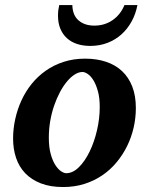

<svg xmlns="http://www.w3.org/2000/svg" viewBox="-20 -734 593 766"><path d="M377.9 -307.1Q377.9 -343.8 370.6 -370.1Q363.3 -396.5 352.8 -413.6Q342.3 -430.7 330.3 -438.7Q318.4 -446.8 309.1 -446.8Q293.9 -446.8 278.1 -436.8Q262.2 -426.8 247.3 -408.9Q232.4 -391.1 219.2 -366.5Q206.1 -341.8 196 -312.7Q186 -283.7 180.4 -251.2Q174.8 -218.8 174.8 -185.1Q174.8 -146.5 182.4 -119.4Q189.9 -92.3 200.9 -75.4Q211.9 -58.6 223.6 -50.8Q235.4 -43 244.1 -43Q270.5 -43 294.7 -66.9Q318.8 -90.8 337.4 -128.9Q356 -167 366.9 -213.9Q377.9 -260.7 377.9 -307.1ZM522 -303.2Q522 -263.7 513.2 -225.1Q504.4 -186.5 487.3 -151.6Q470.2 -116.7 445.3 -86.7Q420.4 -56.6 388.2 -34.7Q356 -12.7 316.7 -0.2Q277.3 12.2 231.9 12.2Q180.7 12.2 143.1 -2.4Q105.5 -17.1 80.8 -42.7Q56.2 -68.4 44.2 -103.8Q32.2 -139.2 32.2 -181.2Q32.2 -220.2 40.8 -259Q49.3 -297.9 65.7 -333.5Q82 -369.1 106.4 -399.4Q130.9 -429.7 162.8 -452.1Q194.8 -474.6 234.1 -487.3Q273.4 -500 319.8 -500Q365.7 -500 403.1 -487.5Q440.4 -475.1 466.8 -450.4Q493.2 -425.8 507.6 -388.9Q522 -352.1 522 -303.2ZM528.3 -713.9Q521.5 -678.2 505.1 -648.4Q488.8 -618.7 464.6 -596.9Q440.4 -575.2 408.9 -563Q377.4 -550.8 340.3 -550.8Q311 -550.8 287.4 -558.6Q263.7 -566.4 246.8 -581.8Q230 -597.2 220.7 -619.6Q211.4 -642.1 211.4 -671.9Q211.4 -682.6 212.6 -693.1Q213.9 -703.6 216.3 -713.9H268.6Q269.5 -673.3 293.5 -652.6Q317.4 -631.8 356.4 -631.8Q397.9 -631.8 429.4 -653.8Q460.9 -675.8 476.6 -713.9Z"/></svg>

Font: Charis SIL Viet
Style: Bold Italic
Weight: 700
Italic angle: -11°
Foundry: SIL International
Version: Version 5.000